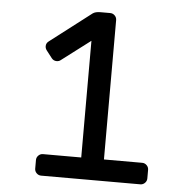

<svg xmlns="http://www.w3.org/2000/svg" viewBox="-51 -750 788 800"><g transform="rotate(5 343.0 -350.0)"><path d="M123 -27V-63Q123 -74 131 -82Q139 -90 150 -90H310V-578L190 -487Q183 -481 173 -481Q160 -481 152 -491L128 -522Q122 -530 122 -539Q122 -552 133 -560L305 -692Q316 -700 337 -700H378Q389 -700 397 -692Q405 -684 405 -673V-90H565Q576 -90 584 -82Q592 -74 592 -63V-27Q592 -16 584 -8Q576 0 565 0H150Q139 0 131 -8Q123 -16 123 -27Z"/></g></svg>

Font: Hezaedrus
Style: Regular
Weight: 400
Designer: Hubert & Fischer
Foundry: Hubert & Fischer
Version: Version 1.10;September 3, 2019;FontCreator 11.5.0.2425 64-bi